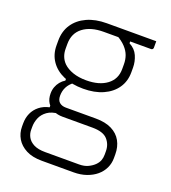

<svg xmlns="http://www.w3.org/2000/svg" viewBox="-141 -636 882 990"><g transform="rotate(20 300.0 -140.5)"><path d="M126 -92Q126 -111 132 -127.5Q138 -144 149 -157.5Q160 -171 175 -180V-199L220 -183Q198 -167 187 -145.5Q176 -124 176 -98Q176 -73 189.5 -61.5Q203 -50 225 -50H390Q442 -50 477 -32.5Q512 -15 529.5 16.5Q547 48 547 89V110Q547 139 535 164.5Q523 190 500.5 209Q478 228 446.5 239Q415 250 376 250H202Q150 250 115.5 232Q81 214 63.5 184.5Q46 155 46 119V102Q46 71 57.5 45.5Q69 20 91.5 2Q114 -16 146 -23V-48L203 -8Q163 -5 139.5 12Q116 29 106 53Q96 77 96 102V119Q96 140 106.5 159Q117 178 140.5 190Q164 202 203 202H389Q418 202 438.5 192Q459 182 472 169Q485 156 490.5 141.5Q496 127 496 110V91Q496 53 472 26.5Q448 0 389 0H225Q197 0 174.5 -10.5Q152 -21 139 -41.5Q126 -62 126 -92ZM345 -490H420V-474Q453 -457 466.5 -426Q480 -395 480 -362V-336Q480 -287 454.5 -250Q429 -213 383 -192.5Q337 -172 275 -172Q213 -172 167 -192Q121 -212 95.5 -249Q70 -286 70 -335V-361Q70 -413 95.5 -451Q121 -489 167 -510Q213 -531 275 -531Q343 -531 411 -531Q479 -531 546 -531Q546 -522 546 -513Q546 -504 546 -495Q546 -491 543 -487.5Q540 -484 535 -484Q492 -484 448.5 -484Q405 -484 362 -484Q319 -484 275 -484Q204 -484 162 -452Q120 -420 120 -361V-335Q120 -312 127.5 -293Q135 -274 150 -259Q170 -240 201.5 -229Q233 -218 275 -218Q346 -218 388 -249.5Q430 -281 430 -336V-362Q430 -388 422 -410Q414 -432 395.5 -452Q377 -472 345 -490Z"/></g></svg>

Font: Recursive Light
Style: Regular
Weight: 300
Version: Version 1.085